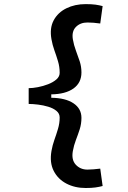

<svg xmlns="http://www.w3.org/2000/svg" viewBox="-20 -814 626 938"><path d="M398.4 104.5Q345.7 104.5 304.2 82.8Q262.7 61 242.2 20.5Q221.7 -20 231.4 -76.2Q236.3 -104.5 245.8 -131.1Q255.4 -157.7 263.4 -184.8Q271.5 -211.9 271.5 -240.2Q271.5 -259.3 255.9 -272.2Q240.2 -285.2 216.1 -292.5Q191.9 -299.8 166 -303Q140.1 -306.2 120.1 -306.2V-383.3Q139.6 -383.3 165.3 -388.2Q190.9 -393.1 215.3 -402.6Q239.7 -412.1 255.6 -426Q271.5 -439.9 271.5 -458Q271.5 -487.8 263.4 -514.6Q255.4 -541.5 245.8 -567.9Q236.3 -594.2 231.4 -622.1Q221.7 -676.3 242.2 -714.6Q262.7 -752.9 304.2 -773.4Q345.7 -793.9 398.4 -793.9Q427.2 -793.9 446.3 -791.3Q465.3 -788.6 481.4 -784.2L469.7 -699.2Q452.6 -701.7 436.8 -702.9Q420.9 -704.1 407.2 -704.1Q372.6 -704.1 351.1 -682.6Q329.6 -661.1 335.9 -622.1Q340.8 -593.3 350.8 -566.9Q360.8 -540.5 369.4 -514.4Q377.9 -488.3 377.9 -460Q377.9 -409.7 339.1 -381.8Q300.3 -354 230.5 -353V-336.4Q300.3 -335.4 339.1 -309.3Q377.9 -283.2 377.9 -238.3Q377.9 -209 369.4 -182.4Q360.8 -155.8 350.8 -129.9Q340.8 -104 335.9 -76.2Q328.1 -33.2 350.3 -9.3Q372.6 14.6 407.2 14.6Q420.9 14.6 436.8 13.2Q452.6 11.7 469.7 9.8L481.4 94.7Q465.3 99.1 446.3 101.8Q427.2 104.5 398.4 104.5Z"/></svg>

Font: Cascadia Code
Style: Regular
Weight: 400
Designer: Aaron Bell
Foundry: Saja Typeworks
Version: Version 2404.023